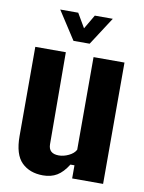

<svg xmlns="http://www.w3.org/2000/svg" viewBox="-90 -863 703 935"><g transform="rotate(10 262.0 -395.0)"><path d="M188 10Q122 10 82.5 -29Q43 -68 43 -159V-600H194L196 -146Q196 -99 247 -99Q271 -99 296 -111Q321 -123 331 -142V-600H484V0H331V-65H311Q286 -25 257 -7.5Q228 10 188 10ZM131 -800H220L261 -730L302 -800H391L301 -661H221Z"/></g></svg>

Font: Big Shoulders Text Black
Style: Regular
Weight: 900
Designer: Patric King
Foundry: XO Type Co
Version: Version 1.000; ttfautohint (v1.8.2)